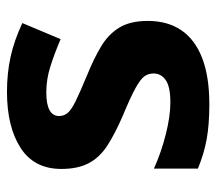

<svg xmlns="http://www.w3.org/2000/svg" viewBox="-54 -542 606 537"><g transform="rotate(-90 248.5 -273.0)"><path d="M459 -162Q459 -107 433 -68.5Q407 -30 355 -10Q303 10 226 10Q169 10 128 2.5Q87 -5 46 -22V-145Q90 -125 141 -112Q192 -99 231 -99Q275 -99 293.5 -112Q312 -125 312 -146Q312 -160 304.5 -171Q297 -182 272 -196Q247 -210 194 -232Q143 -254 110 -275.5Q77 -297 61 -327.5Q45 -358 45 -404Q45 -480 104 -518Q163 -556 261 -556Q312 -556 358 -546Q404 -536 453 -513L408 -406Q368 -423 332 -434.5Q296 -446 259 -446Q226 -446 209.5 -437Q193 -428 193 -410Q193 -397 201.5 -386.5Q210 -376 234.5 -364Q259 -352 307 -332Q354 -313 388 -292.5Q422 -272 440.5 -241.5Q459 -211 459 -162Z"/></g></svg>

Font: Noto Sans Thai
Style: Bold
Weight: 700
Designer: Monotype Design Team
Foundry: Monotype Imaging Inc.
Version: Version 2.001